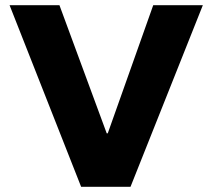

<svg xmlns="http://www.w3.org/2000/svg" viewBox="-20 -720 823 743"><path d="M294 3 17 -700H210L393 -204H397L573 -700H765L485 3Z"/></svg>

Font: REM Medium
Style: Bold
Weight: 700
Version: Version 1.005;gftools[0.9.28]